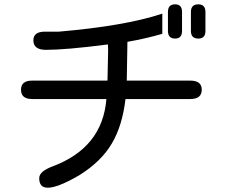

<svg xmlns="http://www.w3.org/2000/svg" viewBox="-20 -833 1040 886"><path d="M788 -655Q755 -655 755 -690V-778Q755 -813 788 -813Q820 -813 820 -778V-690Q820 -655 788 -655ZM895 -655Q861 -655 861 -690V-778Q861 -813 895 -813Q928 -813 928 -778V-690Q928 -655 895 -655ZM161 -11Q161 -42 222 -65Q453 -151 471 -376H128Q77 -376 77 -419Q77 -461 128 -461H476L479 -601L478 -628Q378 -615 307 -609Q236 -603 192 -603Q134 -603 134 -647Q134 -687 188 -687H252Q403 -700 522 -720.5Q641 -741 729 -770V-677Q695 -667 654.5 -657.5Q614 -648 568 -640L565 -461H858Q911 -461 911 -419Q911 -376 858 -376H559Q545 -254 496.5 -171.5Q448 -89 350 -27Q295 6 252 22Q209 38 185 31Q161 24 161 -11Z"/></svg>

Font: Huninn
Style: Regular
Weight: 400
Designer: justfont
Foundry: justfont
Version: Version 1.003